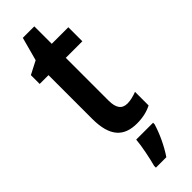

<svg xmlns="http://www.w3.org/2000/svg" viewBox="-292 -675 910 910"><g transform="rotate(-45 163.0 -219.5)"><path d="M244 -89C207 -89 190 -113 190 -163V-449H301V-543H190V-660H113L81 -542L15 -508V-449H74V-156C74 -38 121 10 209 10C248 10 281 2 308 -12V-103C287 -95 264 -89 244 -89ZM265 71V61H152C149 101 134 173 124 209V221H194C224 177 251 119 265 71Z"/></g></svg>

Font: Noto Sans Lao Condensed SemiBold
Style: Regular
Weight: 600
Width: 3
Designer: Monotype Design Team
Foundry: Monotype Imaging Inc.
Version: Version 2.003